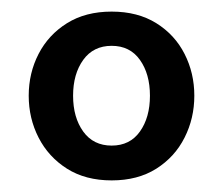

<svg xmlns="http://www.w3.org/2000/svg" viewBox="-20 -745 384 331"><path d="M172.5 -434Q127.5 -434 95.5 -454.2Q63.5 -474.5 46.5 -507.8Q29.5 -541 29.5 -580Q29.5 -619 46.5 -652Q63.5 -685 95.5 -705Q127.5 -725 172.5 -725Q217.5 -725 249.5 -705Q281.5 -685 298.2 -652Q315 -619 315 -580Q315 -541 298.2 -507.8Q281.5 -474.5 249.5 -454.2Q217.5 -434 172.5 -434ZM172.5 -494Q204 -494 221.2 -518.2Q238.5 -542.5 238.5 -580Q238.5 -617.5 221.2 -641.8Q204 -666 172.5 -666Q141 -666 123.5 -641.8Q106 -617.5 106 -580Q106 -542.5 123.5 -518.2Q141 -494 172.5 -494Z"/></svg>

Font: Cabin
Style: Regular
Weight: 400
Width: 4
Designer: Pablo Impallari
Foundry: Pablo Impallari. http://www.impallari.com Igino Marini. http://www.ikern.com
Version: Version 3.001